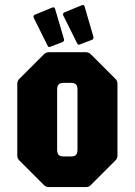

<svg xmlns="http://www.w3.org/2000/svg" viewBox="-20 -763 549 783"><path d="M179 0Q167.5 0 159 -8.5L59 -108.5Q50.5 -116.5 50.5 -128.5V-421.5Q50.5 -433.5 59 -441.5L159 -541.5Q167.5 -550 179 -550H330.5Q342.5 -550 350.5 -541.5L450.5 -441.5Q459 -433.5 459 -421.5V-128.5Q459 -116.5 450.5 -108.5L350.5 -8.5Q342.5 0 330.5 0ZM240 -125H269.5Q284 -125 290 -131.5Q296 -138 296 -153V-397Q296 -412 290 -418.5Q284 -425 269.5 -425H240Q224.5 -425 218.8 -418.5Q213 -412 213 -397V-153Q213 -138 219 -131.5Q225 -125 240 -125ZM306.5 -582Q298.5 -578 294.5 -586.5L238 -700Q234.5 -708.5 242.5 -712.5L312 -741Q322.5 -746 325 -736.5L360.5 -614.5Q363.5 -604.5 356 -601ZM186 -572.5Q178 -568.5 174 -577L117.5 -690.5Q114 -699 122 -703L191.5 -731.5Q202 -736.5 204.5 -727L240.5 -605Q243 -595 235.5 -591.5Z"/></svg>

Font: Jaro 24pt
Style: Regular
Weight: 400
Designer: Agyei Archer, Celine Hurka, Mirko Velimirović
Version: Version 1.000